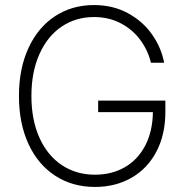

<svg xmlns="http://www.w3.org/2000/svg" viewBox="-20 -737 741 767"><path d="M355.5 -668.9Q282.7 -668.9 226.1 -630.6Q169.4 -592.3 137.5 -520.8Q105.5 -449.2 105.5 -353.5Q105.5 -258.3 137.5 -187Q169.4 -115.7 227.1 -77.4Q284.7 -39.1 359.4 -39.1Q426.8 -39.1 478.8 -69.1Q530.8 -99.1 560.3 -155.8Q589.8 -212.4 590.8 -289.1H372.1V-335H640.6V-290Q640.6 -199.2 604.7 -131.1Q568.8 -63 504.9 -26.6Q440.9 9.8 359.4 9.8Q269 9.8 200.2 -35.2Q131.3 -80.1 93.5 -162.4Q55.7 -244.6 55.7 -353.5Q55.7 -462.4 93.5 -544.7Q131.3 -627 199.2 -671.9Q267.1 -716.8 355.5 -716.8Q431.2 -716.8 491 -684.3Q550.8 -651.9 587.6 -599.1Q624.5 -546.4 635.7 -486.3H583Q571.3 -535.2 541 -576.7Q510.7 -618.2 463.1 -643.6Q415.5 -668.9 355.5 -668.9Z"/></svg>

Font: Pretendard GOV ExtraLight
Style: Regular
Weight: 200
Designer: Base glyphs from Inter by Rasmus Andersson; Hangeul glyphs from Noto Sans CJK(Source Han Sans) by Jang Soo-young and Kan
Foundry: Kil Hyung-jin
Version: Version 1.309